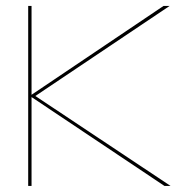

<svg xmlns="http://www.w3.org/2000/svg" viewBox="-20 -610 632 630"><path d="M72.5 0V-590.5H83.5V-299L516.5 -590.5H536.5L96 -295L539.5 0H519.5L83.5 -291.5V0Z"/></svg>

Font: Anybody ExtraExpanded Thin
Style: Regular
Weight: 100
Width: 8
Designer: Tyler Finck
Foundry: Etcetera Type Company
Version: Version 1.010; ttfautohint (v1.8.3) -l 8 -r 50 -G 200 -x 14 